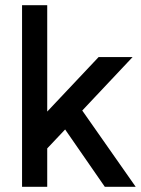

<svg xmlns="http://www.w3.org/2000/svg" viewBox="-20 -720 545 740"><path d="M65 0H162V-148L231 -221L384 0H503L297 -294L491 -500H360L162 -290V-700H65Z"/></svg>

Font: Unageo
Style: Medium
Weight: 500
Designer: Richard Sepsi
Foundry: Richard Sepsi
Version: Version 2.000